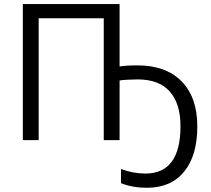

<svg xmlns="http://www.w3.org/2000/svg" viewBox="-20 -683 1031 936"><path d="M563 0H485.8V-593.8H168.5V0H91.3V-663.1H563V-358.9Q593.8 -364.3 650.4 -364.3Q789.1 -364.3 865.5 -286.1Q941.9 -208 941.9 -66.9Q941.9 75.2 877.7 153.8Q813.5 232.4 696.3 232.4Q626 232.4 569.8 210V141.1Q630.9 163.1 688.5 163.1Q859.9 163.1 859.9 -67.9Q859.9 -177.7 807.6 -236.8Q755.4 -295.9 650.4 -295.9Q631.3 -295.9 602.5 -294.4Q573.7 -293 563 -290.5Z"/></svg>

Font: Bpm'online Open Sans
Style: Regular
Weight: 400
Foundry: Ascender Corporation
Version: Version 1.10